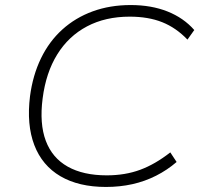

<svg xmlns="http://www.w3.org/2000/svg" viewBox="-20 -733 800 761"><path d="M400 8Q292 8 219.5 -34.5Q147 -77 116 -158Q85 -239 99 -352Q110 -435 142.5 -502Q175 -569 227 -616Q279 -663 347.5 -688Q416 -713 498 -713Q580 -713 644 -687.5Q708 -662 750 -614L723 -576Q678 -623 623 -645Q568 -667 494 -667Q398 -667 325 -628.5Q252 -590 207 -517.5Q162 -445 149 -343Q136 -243 161.5 -175Q187 -107 248.5 -72.5Q310 -38 403 -38Q476 -38 535.5 -60Q595 -82 655 -129L680 -91Q643 -59 598.5 -36.5Q554 -14 504.5 -3Q455 8 400 8Z"/></svg>

Font: Nunito Sans 10pt SemiExpanded ExtraLight
Style: Italic
Weight: 250
Width: 6
Italic angle: -9°
Designer: Vernon Adams
Foundry: Vernon Adams
Version: Version 3.101;gftools[0.9.27]